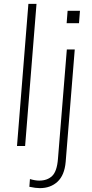

<svg xmlns="http://www.w3.org/2000/svg" viewBox="-20 -756 476 994"><path d="M127 -736H169L110 0H68ZM183 179Q225 179 250 155Q275 131 280 67L326 -500H367L320 82Q314 151 278 184.5Q242 218 186 218Q165 218 132 211L135 171Q162 179 183 179ZM394 -700 389 -636H325L330 -700Z"/></svg>

Font: Muli ExtraLight
Style: Italic
Weight: 275
Italic angle: -4.541°
Designer: Vernon Adams
Foundry: Vernon Adams
Version: Version 2.001